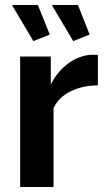

<svg xmlns="http://www.w3.org/2000/svg" viewBox="-20 -751 427 771"><path d="M373 -408Q312 -408 264 -384.5Q216 -361 195 -317V0H61V-524H184V-412Q212 -466 255 -497Q298 -528 346 -531Q357 -531 363 -531Q369 -531 373 -530ZM188 -731H293L340 -612L274 -586ZM28 -731H132L180 -612L114 -586Z"/></svg>

Font: Raleway Thin
Style: Bold
Weight: 700
Version: Version 4.026